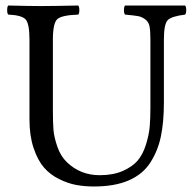

<svg xmlns="http://www.w3.org/2000/svg" viewBox="-20 -667 702 697"><path d="M172 -523V-266Q172 -224 174 -197Q176 -170 188 -135Q200 -100 223 -78Q272 -31 342 -31Q391 -31 426 -46.5Q461 -62 480 -84.5Q499 -107 510 -142.5Q521 -178 523.5 -207.5Q526 -237 526 -277V-523Q526 -554 523 -570.5Q520 -587 507.5 -596.5Q495 -606 481 -608.5Q467 -611 434 -614Q430 -618 430 -630Q430 -643 434 -647H480H550H614H652Q656 -643 656 -630Q656 -618 652 -614Q603 -608 589 -594Q575 -580 575 -523V-295Q575 -224 564 -171.5Q553 -119 525.5 -76.5Q498 -34 447 -12Q396 10 321 10Q287 10 257 4.5Q227 -1 194.5 -17Q162 -33 139.5 -59Q117 -85 102 -129.5Q87 -174 87 -233V-523Q87 -582 72.5 -597Q58 -612 10 -614Q6 -618 6 -630Q6 -643 10 -647Q88 -645 129 -645Q170 -645 264 -647Q268 -643 268 -630Q268 -618 264 -614Q204 -612 188 -597.5Q172 -583 172 -523Z"/></svg>

Font: Triodion Unicode
Style: Normal
Weight: 400
Version: Version 1.1